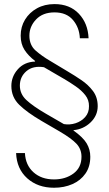

<svg xmlns="http://www.w3.org/2000/svg" viewBox="-20 -757 525 925"><path d="M406.7 -572.8H364.7Q362.3 -624.5 331.3 -660.9Q300.3 -697.3 242.7 -697.3Q186 -697.3 153.8 -663.3Q121.6 -629.4 121.6 -585Q121.6 -539.6 152.1 -512.9Q182.6 -486.3 221.2 -463.9L306.6 -412.6Q338.9 -393.6 372.1 -371.1Q405.3 -348.6 428 -318.4Q450.7 -288.1 450.7 -245.6Q450.7 -200.2 416.3 -167.2Q381.8 -134.3 334 -129.9V-128.4Q380.4 -95.2 397.7 -65.9Q415 -36.6 415 -2Q415 45.9 391.6 79.3Q368.2 112.8 328.6 130.1Q289.1 147.5 240.2 147.5Q162.1 147.5 111.3 102.1Q60.5 56.6 57.6 -19.5H100.1Q103 38.6 141.4 73Q179.7 107.4 240.2 107.4Q295.4 107.4 334 78.9Q372.6 50.3 372.6 -2Q372.6 -38.6 348.4 -64.5Q324.2 -90.3 267.6 -123.5L181.2 -173.8Q110.8 -214.8 72.8 -252Q34.7 -289.1 34.7 -342.8Q34.7 -388.2 65.9 -423.3Q97.2 -458.5 148.9 -460.4V-463.4Q116.7 -487.8 98.1 -516.6Q79.6 -545.4 79.6 -585Q79.6 -627.9 100.6 -662.4Q121.6 -696.8 158.2 -717Q194.8 -737.3 242.7 -737.3Q315.9 -737.3 359.9 -690.9Q403.8 -644.5 406.7 -572.8ZM408.7 -245.6Q409.2 -275.4 390.9 -298.6Q372.6 -321.8 345 -340.8Q317.4 -359.9 288.6 -377L287.6 -377.4L191.9 -433.1Q139.2 -441.4 107.4 -414.3Q75.7 -387.2 75.7 -344.7Q75.7 -304.2 107.2 -274.9Q138.7 -245.6 200.7 -209.5L287.6 -159.2Q315.9 -154.3 344 -163.3Q372.1 -172.4 390.6 -193.4Q409.2 -214.4 408.7 -245.6Z"/></svg>

Font: Inter Display ExtraLight
Style: Regular
Weight: 200
Designer: Rasmus Andersson
Foundry: rsms
Version: Version 4.000;git-a52131595